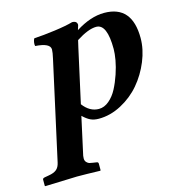

<svg xmlns="http://www.w3.org/2000/svg" viewBox="-109 -527 786 854"><g transform="rotate(-15 284.0 -100.5)"><path d="M304.2 -352.1Q302.2 -342.3 296.9 -320.8L242.2 -73.2Q272.9 -32.2 314.9 -32.2Q339.8 -32.2 362.1 -51Q384.3 -69.8 399.2 -98.4Q414.1 -127 425.3 -160.2Q436.5 -193.4 441.7 -222.9Q446.8 -252.4 446.8 -272.9Q446.8 -388.2 397 -388.2Q360.4 -388.2 304.2 -352.1ZM231 -22.9 192.9 150.9Q191.9 155.8 191.9 163.1Q191.9 174.3 198.5 180.9Q205.1 187.5 210.7 189Q216.3 190.4 226.1 191.9L245.1 194.8Q251 196.3 251 203.1V232.9L249 234.9Q181.2 232.9 142.1 232.9Q125 232.9 112.8 233.9L-4.9 237.8L-6.8 235.8V207Q-6.8 201.2 2.9 199.2L22 195.8Q46.4 191.9 58.6 181.6Q70.8 171.4 75.2 150.9L174.8 -300.8Q181.2 -328.6 181.2 -341.8Q181.2 -371.6 112.8 -376Q110.8 -383.3 112.5 -394Q114.3 -404.8 118.2 -410.2Q160.6 -412.6 214.8 -419.9Q269 -427.2 298.8 -436Q321.8 -436 321.8 -417Q320.8 -412.6 318.1 -405Q315.4 -397.5 314.9 -395Q384.3 -439 446.8 -439Q575.2 -439 575.2 -289.1Q575.2 -237.3 553 -183.3Q530.8 -129.4 494.6 -86.9Q458.5 -44.4 407.5 -17.3Q356.4 9.8 303.2 9.8Q281.2 9.8 265.1 2.2Q249 -5.4 231 -22.9Z"/></g></svg>

Font: Common Serif
Style: Bold Italic
Weight: 700
Italic angle: -12°
Designer: Philipp H. Poll, Khaled Hosny
Foundry: Stefan Peev, Context Ltd.
Version: Version 1.026